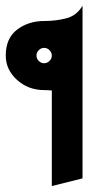

<svg xmlns="http://www.w3.org/2000/svg" viewBox="-20 -313 360 667"><path d="M266.7 -120V-293.3Q246.7 -258.7 210 -249.3Q173.3 -240 133.3 -240Q78.7 -240 39.3 -210Q0 -180 0 -120Q0 -70.7 39.3 -35.3Q78.7 0 133.3 0Q146.7 0 160 1.3V333.3L266.7 306.7V200V53.3Q266.7 53.3 266.7 53.3V-120ZM133.3 -146.7Q144 -146.7 152 -138.7Q160 -130.7 160 -120Q160 -109.3 152 -101.3Q144 -93.3 133.3 -93.3Q122.7 -93.3 114.7 -101.3Q106.7 -109.3 106.7 -120Q106.7 -130.7 114.7 -138.7Q122.7 -146.7 133.3 -146.7Z"/></svg>

Font: Qahiri
Style: Regular
Weight: 400
Designer: Khaled Hosny
Foundry: Alif Type
Version: Version 3.00